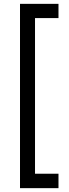

<svg xmlns="http://www.w3.org/2000/svg" viewBox="-20 -830 359 998"><path d="M162 73H284V148H84V-810H284V-736H162Z"/></svg>

Font: Khand Medium
Style: Regular
Weight: 500
Designer: Devanagari: Sanchit Sawaria, Jyotish Sonowal; Latin: Satya Rajpurohit
Foundry: Indian Type Foundry
Version: Version 1.100;PS 1.0;hotconv 1.0.78;makeotf.lib2.5.61930; tt